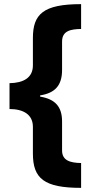

<svg xmlns="http://www.w3.org/2000/svg" viewBox="-20 -742 441 928"><path d="M372 166V46C319 45 280 34 280 -15V-155C280 -227 246 -263 174 -275V-281C244 -292 280 -327 280 -404V-541C280 -594 323 -601 372 -602V-722C188 -722 139 -673 139 -558V-426C139 -366 93 -341 26 -340V-215C92 -215 139 -189 139 -129V0C139 121 193 166 372 166Z"/></svg>

Font: Noto Sans Thai Looped SemiCondensed ExtraBold
Style: Regular
Weight: 800
Width: 4
Designer: Sasikarn Vongin, Ben Mitchell
Foundry: The Fontpad Ltd
Version: Version 1.001